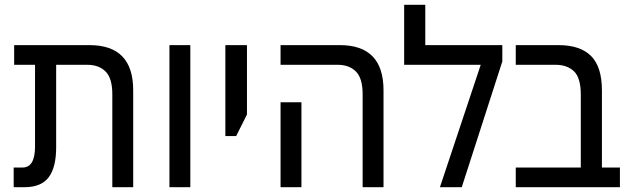

<svg xmlns="http://www.w3.org/2000/svg" viewBox="-20 -780 2621 800"><path d="M37 0V-82H74Q126 -82 126 -170V-510H39V-592H353Q535 -592 535 -404V0H448V-387Q448 -454 420 -482Q392 -510 343 -510H214V-166Q214 -83 183 -41.5Q152 0 82 0Z M686 0V-592H773V0Z M919 -213V-592H1009V-303L964 -213Z M1491 0V-387Q1491 -454 1463 -482Q1435 -510 1387 -510H1149V-592H1396Q1578 -592 1578 -404V0ZM1149 0V-354H1236V0Z M1752 -592H2073V-524L1904 0H1813L1983 -510H1664V-760H1752Z M2129 0V-82H2400V-385Q2400 -456 2371.5 -483Q2343 -510 2295 -510H2129V-592H2307Q2397 -592 2442.5 -547Q2488 -502 2488 -403V-82H2563V0Z"/></svg>

Font: Noto Sans Hebrew SemiCondensed
Style: Regular
Weight: 400
Width: 4
Designer: Monotype Design Team
Foundry: Monotype Imaging Inc.
Version: Version 2.004; ttfautohint (v1.8.4.7-5d5b)